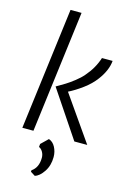

<svg xmlns="http://www.w3.org/2000/svg" viewBox="-155 -870 810 1215"><g transform="rotate(15 250.0 -262.5)"><path d="M47.4 0 148.9 -799.3H221.2L120.1 0ZM387.7 -1.5 183.1 -306.6H183.6L183.1 -307.1Q217.8 -327.1 240.2 -340.8Q262.7 -354.5 294.4 -379.2Q326.2 -403.8 346.2 -427.7Q397.9 -486.8 419.9 -556.6H489.7Q484.4 -493.7 435.1 -427.7Q404.3 -386.2 357.4 -351.6Q310.5 -316.9 267.1 -295.4L472.2 -1.5ZM201.7 273.4 171.9 254.4 172.9 244.6Q215.8 215.8 215.8 151.4Q215.8 130.9 205.8 113.5Q195.8 96.2 180.7 89.8L182.6 69.8L228.5 25.4Q255.4 34.2 271 63.5Q286.6 92.8 286.6 127.9Q286.6 183.6 259.3 224.4Q231.9 265.1 201.7 273.4Z"/></g></svg>

Font: HaufeMerriweatherSansLt
Style: Italic
Weight: 300
Designer: Eben Sorkin ( eben@eyebytes.com )
Foundry: Eben Sorkin
Version: Version 1.56